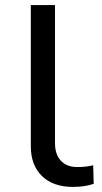

<svg xmlns="http://www.w3.org/2000/svg" viewBox="-20 -725 399 754"><path d="M266 9Q189 9 145 -33.5Q101 -76 101 -151V-705H196V-162Q196 -133 206.5 -112Q217 -91 236.5 -80Q256 -69 283 -69Q298 -69 314 -70.5Q330 -72 346 -76L348 -3Q329 3 310 6Q291 9 266 9Z"/></svg>

Font: Nunito Sans 7pt SemiExpanded
Style: Regular
Weight: 400
Width: 6
Designer: Vernon Adams
Foundry: Vernon Adams
Version: Version 3.101;gftools[0.9.27]